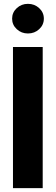

<svg xmlns="http://www.w3.org/2000/svg" viewBox="-20 -970 287 990"><path d="M200.2 -727.5V0H46.9V-727.5ZM124 -797.4Q90.3 -797.4 66.4 -819.6Q42.5 -841.8 42.5 -874Q42.5 -905.8 66.4 -928Q90.3 -950.2 124 -950.2Q158.2 -950.2 182.1 -928Q206.1 -905.8 206.1 -874Q206.1 -841.8 182.1 -819.6Q158.2 -797.4 124 -797.4Z"/></svg>

Font: Inter Tight
Style: Bold
Weight: 700
Designer: Rasmus Andersson
Foundry: rsms
Version: Version 3.004; ttfautohint (v1.8.4.7-5d5b)